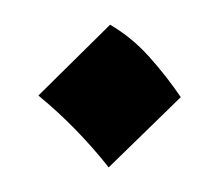

<svg xmlns="http://www.w3.org/2000/svg" viewBox="-45 -509 435 381"><g transform="rotate(10 172.5 -318.5)"><path d="M148.9 -458Q196.3 -440.4 236.8 -408.4Q277.3 -376.5 312 -340.8L195.3 -178.7Q160.2 -210 119.9 -239.3Q79.6 -268.6 33.2 -294.9Z"/></g></svg>

Font: Pinar-FD Black
Style: Regular
Weight: 900
Designer: Amin Abedi
Version: Version 3.000